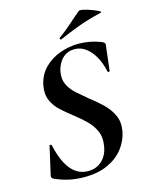

<svg xmlns="http://www.w3.org/2000/svg" viewBox="-121 -869 726 954"><g transform="rotate(-15 242.5 -391.5)"><path d="M192 12Q155 12 117.5 4.5Q80 -3 39 -22Q35 -25 33 -29.5Q31 -34 33 -41L65 -182Q65 -187 70.5 -187Q76 -187 77 -182Q90 -124 110 -86.5Q130 -49 157.5 -30.5Q185 -12 219 -12Q248 -12 270.5 -24.5Q293 -37 308 -60Q323 -83 327 -115Q334 -157 319.5 -189Q305 -221 278.5 -247Q252 -273 222 -296Q191 -320 162.5 -345.5Q134 -371 119.5 -404Q105 -437 113 -481Q124 -534 158 -568Q192 -602 239 -619Q286 -636 336 -636Q363 -636 393 -630.5Q423 -625 454 -612Q468 -605 465 -595L450 -465Q449 -462 444.5 -462Q440 -462 439 -465Q429 -512 409.5 -545.5Q390 -579 364.5 -597Q339 -615 309 -615Q279 -615 259 -601Q239 -587 228 -566.5Q217 -546 213 -526Q206 -487 220 -458.5Q234 -430 260 -407Q286 -384 315 -360Q348 -335 378 -306.5Q408 -278 425 -242.5Q442 -207 434 -160Q425 -112 394.5 -73Q364 -34 313.5 -11Q263 12 192 12ZM259 -679Q255 -677 252.5 -682.5Q250 -688 254 -689Q290 -715 320 -742Q350 -769 379 -793Q384 -797 403.5 -792.5Q423 -788 444.5 -780Q466 -772 478.5 -765Q491 -758 481 -756Q414 -740 362 -721Q310 -702 259 -679Z"/></g></svg>

Font: Cormorant Garamond Light
Style: Italic
Weight: 300
Italic angle: -10°
Designer: Christian Thalmann (Catharsis Fonts)
Foundry: Catharsis Fonts
Version: Version 4.001